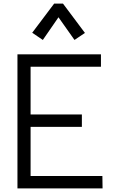

<svg xmlns="http://www.w3.org/2000/svg" viewBox="-20 -1047 659 1067"><path d="M77 -745H541V-676H150V-411H435V-342H150V-69H549L550 0H77ZM218 -825 159 -865 281 -1027H330L452 -864L394 -825L305 -951Z"/></svg>

Font: Biancoenero Regular
Style: Regular
Weight: 400
Designer: Riccardo Lorusso, Umberto Mischi
Foundry: Biancoenero Edizioni
Version: Version 0.000